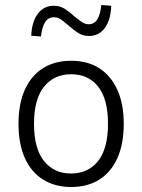

<svg xmlns="http://www.w3.org/2000/svg" viewBox="-20 -740 569 768"><path d="M265 8Q200 8 152.5 -21.5Q105 -51 79.5 -107.5Q54 -164 54 -245Q54 -325 79.5 -381.5Q105 -438 152.5 -467.5Q200 -497 264 -497Q330 -497 376.5 -467.5Q423 -438 449 -381.5Q475 -325 475 -245Q475 -164 449.5 -107.5Q424 -51 377 -21.5Q330 8 265 8ZM264 -46Q333 -46 372.5 -96Q412 -146 412 -245Q412 -343 373 -393Q334 -443 264 -443Q196 -443 156 -393Q116 -343 116 -245Q116 -146 156 -96Q196 -46 264 -46ZM144 -594 105 -597Q107 -652 131 -684.5Q155 -717 195 -717Q220 -717 239.5 -704.5Q259 -692 277 -675Q293 -662 306.5 -652.5Q320 -643 335 -643Q357 -643 369.5 -663Q382 -683 385 -720L425 -717Q423 -661 399.5 -628.5Q376 -596 336 -596Q311 -596 291.5 -609Q272 -622 253 -639Q238 -652 224.5 -661.5Q211 -671 196 -671Q173 -671 160.5 -651.5Q148 -632 144 -594Z"/></svg>

Font: Nunito Sans 10pt SemiCondensed Light
Style: Regular
Weight: 300
Width: 4
Designer: Vernon Adams
Foundry: Vernon Adams
Version: Version 3.101;gftools[0.9.27]